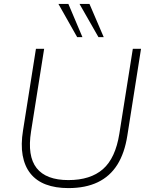

<svg xmlns="http://www.w3.org/2000/svg" viewBox="-20 -955 760 983"><path d="M330 8Q264 8 215 -10.5Q166 -29 136 -66.5Q106 -104 96 -159.5Q86 -215 98 -288L164 -705H206L139 -282Q119 -156 167.5 -94.5Q216 -33 330 -33Q443 -33 507 -89Q571 -145 591 -270L660 -705H702L632 -261Q618 -171 580.5 -111.5Q543 -52 480.5 -22Q418 8 330 8ZM484 -765 387 -935H438L511 -765ZM375 -765 279 -935H330L402 -765Z"/></svg>

Font: Nunito Sans 12pt ExtraLight
Style: Italic
Weight: 200
Italic angle: -9°
Designer: Vernon Adams
Foundry: Vernon Adams
Version: Version 3.101;gftools[0.9.27]